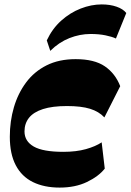

<svg xmlns="http://www.w3.org/2000/svg" viewBox="-20 -836 592 870"><path d="M250.3 14Q180 14 129.1 -11Q78.3 -36 51.4 -87.3Q24.5 -138.5 24.5 -216.5Q24.5 -286.8 43 -349.9Q61.5 -413 98.3 -462.4Q135 -511.7 191.1 -539.9Q247.3 -568 322.5 -568Q407.7 -568 455.2 -535.4Q502.7 -502.7 524.7 -445.5L453 -304Q428 -330.8 387.9 -343.1Q347.8 -355.5 283.5 -355.5Q217.5 -355.5 174.8 -341.8Q132 -328 111.5 -302.3Q91 -276.5 91 -240.5Q91 -196.2 132.7 -172.1Q174.5 -148 267 -148Q325.2 -148 369.1 -160.2Q413 -172.5 440.7 -191L454.7 -72Q427 -36.8 374.1 -11.4Q321.3 14 250.3 14ZM207.8 -605.5 192 -653Q217 -706.2 257.3 -742.4Q297.5 -778.5 345.5 -797.2Q393.5 -816 440.8 -816Q478.8 -816 508.2 -805.7Q537.7 -795.5 552.2 -777L505.3 -661.5Q487.5 -669.8 457.9 -675.9Q428.3 -682 390.3 -682Q341.8 -682 294.4 -663.3Q247 -644.5 207.8 -605.5Z"/></svg>

Font: Savate ExtraLight
Style: Italic
Weight: 200
Italic angle: -11°
Designer: Max Esnée
Foundry: Plomb Type
Version: Version 2.000